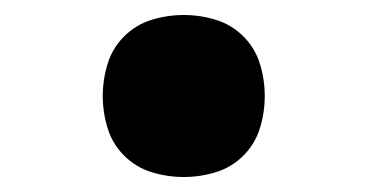

<svg xmlns="http://www.w3.org/2000/svg" viewBox="-20 -468 490 256"><path d="M225 -232Q203 -232 182 -238.5Q161 -245 145.5 -260.5Q130 -276 123.5 -297Q117 -318 117 -340Q117 -362 123.5 -383Q130 -404 145.5 -419.5Q161 -435 182 -441.5Q203 -448 225 -448Q247 -448 268 -441.5Q289 -435 304.5 -419.5Q320 -404 326.5 -383Q333 -362 333 -340Q333 -318 326.5 -297Q320 -276 304.5 -260.5Q289 -245 268 -238.5Q247 -232 225 -232Z"/></svg>

Font: Iosevka Etoile Heavy
Style: Regular
Weight: 900
Designer: Belleve Invis
Foundry: Belleve Invis
Version: Version 22.1.2; ttfautohint (v1.8.4)